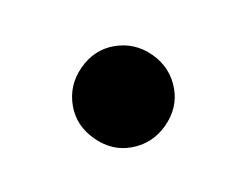

<svg xmlns="http://www.w3.org/2000/svg" viewBox="-29 -105 185 144"><g transform="rotate(-10 63.5 -32.5)"><path d="M63 6Q48 6 36.5 -5.5Q25 -17 25 -32Q25 -48 36.5 -59.5Q48 -71 63 -71Q79 -71 90.5 -59.5Q102 -48 102 -32Q102 -17 90.5 -5.5Q79 6 63 6Z"/></g></svg>

Font: Roundo Light
Style: Regular
Weight: 300
Designer: Namrata Goyal (Gurmukhi), Shiva Nallaperumal (Latin)
Foundry: Indian Type Foundry
Version: Version 1.000;PS 1.0;hotconv 1.0.88;makeotf.lib2.5.647800